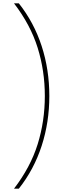

<svg xmlns="http://www.w3.org/2000/svg" viewBox="-20 -906 369 1152"><path d="M276 -330Q276 -173 230 -31Q184 111 93 226H64Q163 97 206 -41Q249 -179 249 -330Q249 -481 206 -619Q163 -757 64 -886H93Q184 -771 230 -629.5Q276 -488 276 -330Z"/></svg>

Font: Noto Sans Kannada UI Condensed Thin
Style: Regular
Weight: 100
Width: 3
Designer: Jelle Bosma - Monotype Design Team
Foundry: Monotype Imaging Inc.
Version: Version 2.005; ttfautohint (v1.8.4.7-5d5b)